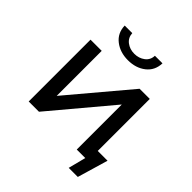

<svg xmlns="http://www.w3.org/2000/svg" viewBox="-224 -894 1164 1164"><g transform="rotate(45 358.0 -312.0)"><path d="M93 0V-530H189V-144L514 -530H601V0H505V-386L181 0ZM341 -602Q274 -602 227.5 -638Q181 -674 179 -737H244Q246 -700 274 -678.5Q302 -657 341 -657Q380 -657 408.5 -678.5Q437 -700 438 -737H503Q501 -674 455 -638Q409 -602 341 -602ZM549 113 578 0H505V-84H685L627 113Z"/></g></svg>

Font: Montserrat Z Med
Style: Regular
Weight: 500
Designer: Julieta Ulanovsky
Foundry: Julieta Ulanovsky
Version: Version 8.000